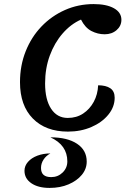

<svg xmlns="http://www.w3.org/2000/svg" viewBox="-20 -620 660 941"><path d="M313 25Q204 25 141 -39Q78 -103 78 -217Q78 -299 106 -369Q134 -439 183.5 -490.5Q233 -542 298.5 -571Q364 -600 439 -600Q502 -600 538.5 -579.5Q575 -559 575 -523Q575 -493 551.5 -472.5Q528 -452 493 -452Q459 -452 428 -468Q397 -484 377 -524Q327 -502 287 -456Q247 -410 224 -347.5Q201 -285 201 -211Q201 -132 230.5 -87Q260 -42 312 -42Q355 -42 387.5 -63.5Q420 -85 439.5 -121Q459 -157 461 -202Q499 -202 520.5 -187.5Q542 -173 542 -141Q542 -96 511 -58Q480 -20 428 2.5Q376 25 313 25ZM223 301Q167 301 133.5 278Q100 255 100 217Q100 193 117 173.5Q134 154 163 143Q192 132 227 132Q206 143 193.5 162Q181 181 181 203Q181 226 193.5 237Q206 248 231 248Q264 248 287 225.5Q310 203 310 171Q310 91 227 53Q310 53 357.5 84.5Q405 116 405 172Q405 208 381 237Q357 266 316 283.5Q275 301 223 301Z"/></svg>

Font: Lemonada
Style: Regular
Weight: 400
Designer: Mohamed Gaber (Arabic), Eduardo Tunni (Latin)
Foundry: Kief Type Foundry
Version: Version 4.005